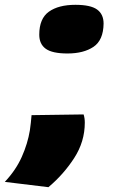

<svg xmlns="http://www.w3.org/2000/svg" viewBox="-87 -577 467 797"><path d="M44 -99 260 -102Q265 -87 265 -68Q265 11 221 79Q177 147 114 200L-67 178Q-21 129 3.5 74Q28 19 37 -36Q39 -51 41 -67.5Q43 -84 44 -99ZM76 -433Q76 -500 116 -528.5Q156 -557 226 -557Q289 -557 316 -537.5Q343 -518 343 -479Q342 -410 301 -382.5Q260 -355 193 -355Q130 -355 103 -374.5Q76 -394 76 -433Z"/></svg>

Font: Georama ExtraExtended ExtraBold
Style: Italic
Weight: 800
Width: 8
Italic angle: -9°
Designer: Jean-Baptiste Levee
Foundry: Production Type
Version: Version 1.000